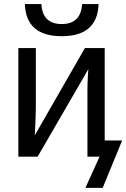

<svg xmlns="http://www.w3.org/2000/svg" viewBox="-20 -762 614 934"><path d="M154.3 -528.3V-239.3Q154.3 -206.5 149.4 -104L393.1 -528.3H489.3V-78.6H574.2L479.5 151.9H395.5L464.4 0H405.3V-322.3Q405.3 -349.1 407 -383.8Q408.7 -418.5 410.2 -426.3L163.1 0H69.3V-528.3ZM280.3 -585.9Q106.4 -585.9 101.1 -742.2H181.2Q187 -645 280.3 -645Q373.5 -645 379.4 -742.2H459.5Q454.1 -585.9 280.3 -585.9Z"/></svg>

Font: Liberation Sans
Style: Regular
Weight: 400
Designer: Steve Matteson
Foundry: Ascender Corporation
Version: Version 2.00.1